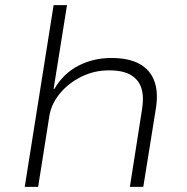

<svg xmlns="http://www.w3.org/2000/svg" viewBox="-20 -725 727 745"><path d="M76 0 188 -705H240L188 -380H191Q226 -440 284 -470Q342 -500 412 -500Q479 -500 520.5 -477.5Q562 -455 578.5 -411.5Q595 -368 585 -305L536 0H484L531 -300Q539 -348 529 -381.5Q519 -415 488.5 -433.5Q458 -452 403 -452Q345 -452 295 -427Q245 -402 212.5 -362.5Q180 -323 172 -278L128 0Z"/></svg>

Font: Nunito Sans 7pt SemiExpanded ExtraLight
Style: Italic
Weight: 250
Width: 6
Italic angle: -9°
Designer: Vernon Adams
Foundry: Vernon Adams
Version: Version 3.101;gftools[0.9.27]